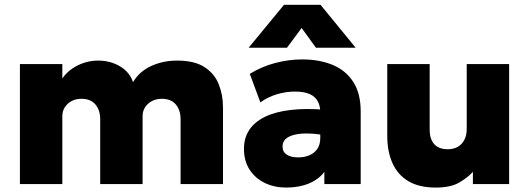

<svg xmlns="http://www.w3.org/2000/svg" viewBox="-20 -790 2270 824"><path d="M65.5 0V-515H247.5V-453.5Q265 -478.5 289.8 -495.5Q314.5 -512.5 343 -521.2Q371.5 -530 400 -530Q454 -530 495.2 -505.2Q536.5 -480.5 551 -437.5Q578.5 -484 629.5 -507Q680.5 -530 739.5 -530Q815.5 -530 858.5 -501.5Q901.5 -473 919.2 -427.2Q937 -381.5 937 -330V0H755V-278Q755 -318 734.2 -342Q713.5 -366 674.5 -366Q650 -366 631.2 -355.8Q612.5 -345.5 602.2 -329Q592 -312.5 592 -292V0H410V-278Q410 -318 389.2 -342Q368.5 -366 329.5 -366Q305 -366 286.5 -355.8Q268 -345.5 257.8 -329Q247.5 -312.5 247.5 -292V0Z M1208 15Q1157.5 15 1116.5 -4.8Q1075.5 -24.5 1051.2 -61.8Q1027 -99 1027 -151.5Q1027 -197 1049.2 -231.5Q1071.5 -266 1115.8 -288Q1160 -310 1226.2 -318Q1292.5 -326 1380.5 -318.5L1381.5 -208Q1340.5 -216 1306 -217Q1271.5 -218 1246 -212.2Q1220.5 -206.5 1206.5 -194Q1192.5 -181.5 1192.5 -161.5Q1192.5 -138 1210.8 -126.2Q1229 -114.5 1259 -114.5Q1286 -114.5 1307.5 -123.5Q1329 -132.5 1341.8 -151Q1354.5 -169.5 1354.5 -198V-309Q1354.5 -334.5 1344.2 -354.5Q1334 -374.5 1310.2 -385.8Q1286.5 -397 1246 -397Q1206 -397 1167 -385Q1128 -373 1097.5 -350.5L1052 -473Q1103 -504.5 1161.5 -519.8Q1220 -535 1276.5 -535Q1350 -535 1406.8 -511.8Q1463.5 -488.5 1495.8 -439Q1528 -389.5 1528 -311.5V0H1372V-52.5Q1348 -20 1305.5 -2.5Q1263 15 1208 15ZM1047 -585 1199 -769.5H1355.5L1506.5 -585H1336L1274.5 -670L1211.5 -585Z M1850 15Q1779 15 1733 -12.2Q1687 -39.5 1664.5 -89.5Q1642 -139.5 1642 -207V-515H1824V-232.5Q1824 -193.5 1843.5 -171.5Q1863 -149.5 1902 -149.5Q1927 -149.5 1945.2 -160.2Q1963.5 -171 1973.2 -190.5Q1983 -210 1983 -235.5V-515H2165V0H2009.5V-52.5Q1986.5 -27 1949.8 -6Q1913 15 1850 15Z"/></svg>

Font: Geologica Roman ExtraBold
Style: Regular
Weight: 800
Designer: Sindre Bremnes, Frode Helland
Foundry: Monokrom Skriftforlag AS
Version: Version 1.010;gftools[0.9.28]